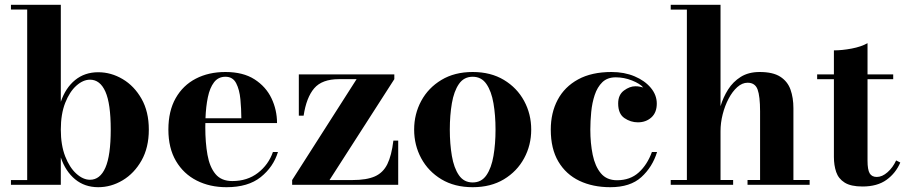

<svg xmlns="http://www.w3.org/2000/svg" viewBox="-20 -770 3779 800"><path d="M93.3 -730.2H25.6V-750H233.4V-345.9Q252.9 -403.6 292.8 -436.3Q332.8 -469 389.4 -469Q442.9 -469 491.1 -440.4Q539.3 -411.9 569.7 -358.4Q600.1 -304.9 600.1 -230Q600.1 -155 569.7 -101.3Q539.3 -47.6 491.1 -18.8Q442.9 10 389.4 10Q332.8 10 292.8 -23.1Q252.9 -56.2 233.4 -113.8V0H25.6V-19.8H93.3ZM233.4 -230Q233.4 -165.3 251.7 -118.4Q270 -71.5 298.1 -46.3Q326.2 -21 355 -21Q397 -21 419.2 -71.5Q441.4 -122.1 441.4 -230Q441.4 -338.1 419.2 -388.1Q397 -438 355 -438Q326.2 -438 298.1 -413Q270 -387.9 251.7 -341.4Q233.4 -294.9 233.4 -230Z M1138.2 -136.7Q1118.9 -74 1066.3 -32Q1013.7 10 923.8 10Q854.2 10 799.6 -17.7Q744.9 -45.4 713.3 -99Q681.6 -152.6 681.6 -230Q681.6 -307.4 712 -361Q742.4 -414.6 796 -442.3Q849.6 -470 919.4 -470Q992.9 -470 1040.5 -439.5Q1088.1 -408.9 1111.2 -360.4Q1134.3 -311.8 1134.3 -257.3H835.7Q835.4 -248.8 835.4 -240Q835.4 -175.5 844.5 -124.9Q853.5 -74.2 877.8 -44.9Q902.1 -15.6 947.8 -15.6Q1010.5 -15.6 1054.6 -49.6Q1098.6 -83.5 1117.2 -136.7ZM919.4 -450.2Q889.4 -450.2 871.8 -427.1Q854.2 -404.1 846.1 -364.9Q837.9 -325.7 836.2 -277.3H985.6Q985.4 -315.9 981.7 -356Q978 -396 964.1 -423.1Q950.2 -450.2 919.4 -450.2Z M1392.3 -440.2Q1321.8 -440.2 1289.2 -402.1Q1256.6 -364 1245.1 -288.1H1225.1V-460H1623V-440.2L1353 -19.8H1448.7Q1507.3 -19.8 1541.9 -35Q1576.4 -50.3 1594 -86.2Q1611.6 -122.1 1619.1 -184.1H1639.2V0H1197.3V-19.8L1465.8 -440.2Z M1705.6 -230Q1705.6 -294.9 1735.1 -349.5Q1764.6 -404.1 1819.3 -437Q1874 -470 1949.5 -470Q2024.9 -470 2079.6 -437Q2134.3 -404.1 2163.8 -349.5Q2193.4 -294.9 2193.4 -230Q2193.4 -165 2163.8 -110.5Q2134.3 -55.9 2079.6 -22.9Q2024.9 10 1949.5 10Q1874 10 1819.3 -22.9Q1764.6 -55.9 1735.1 -110.5Q1705.6 -165 1705.6 -230ZM1854.2 -230Q1854.2 -170.4 1862.8 -120.4Q1871.3 -70.3 1892.1 -40Q1912.8 -9.8 1949.5 -9.8Q1986.1 -9.8 2006.8 -40Q2027.6 -70.3 2036.1 -120.4Q2044.7 -170.4 2044.7 -230Q2044.7 -289.6 2036.1 -339.6Q2027.6 -389.6 2006.8 -419.9Q1986.1 -450.2 1949.5 -450.2Q1912.8 -450.2 1892.1 -419.9Q1871.3 -389.6 1862.8 -339.6Q1854.2 -289.6 1854.2 -230Z M2660.2 -405.5Q2646.2 -421.6 2613.3 -434.7Q2580.3 -447.8 2545.4 -447.8Q2510.7 -447.8 2489.7 -427.4Q2468.8 -407 2457.9 -374.1Q2447 -341.3 2443.4 -303.2Q2439.7 -265.1 2439.7 -230Q2439.7 -173.1 2449.6 -125Q2459.5 -76.9 2483.6 -48Q2507.8 -19 2550.8 -19Q2605.7 -19 2641.4 -51.4Q2677 -83.7 2696.3 -136.7H2717.8Q2698.5 -74 2652.3 -32Q2606.2 10 2522.9 10Q2450 10 2394 -16.7Q2338.1 -43.5 2306.5 -96.8Q2274.9 -150.1 2274.9 -230Q2274.9 -300 2303.6 -354.1Q2332.3 -408.2 2388.7 -439.1Q2445.1 -470 2528.1 -470Q2581.5 -470 2624.3 -451.9Q2667 -433.8 2691.8 -403.9Q2716.6 -374 2716.6 -338.4Q2716.6 -301 2694 -280.6Q2671.4 -260.3 2637.7 -260.3Q2607.7 -260.3 2581.7 -278Q2555.7 -295.7 2555.7 -338.9Q2555.7 -375 2579.8 -392.8Q2604 -410.6 2627.4 -410.6Q2637.7 -410.6 2646 -408.8Q2654.3 -407 2660.2 -405.5Z M2774.7 -20H2842V-730H2774.7V-750H2982.2V-327.4Q2993.2 -364.5 3013.7 -397Q3034.2 -429.4 3066.5 -449.7Q3098.9 -470 3145.3 -470Q3200.7 -470 3231.2 -450.3Q3261.7 -430.7 3273.8 -396.6Q3285.9 -362.5 3285.9 -319.1V-20H3353.5V0H3094.7V-20H3147V-306.2Q3147 -369.1 3136.6 -397.2Q3126.2 -425.3 3095 -425.3Q3072.5 -425.3 3052.1 -407.1Q3031.7 -388.9 3016 -359.1Q3000.2 -329.3 2991.2 -293.8Q2982.2 -258.3 2982.2 -223.6V-20H3034.7V0H2774.7Z M3731.2 -92.8Q3712.4 -48.6 3674 -20.8Q3635.5 7.1 3573.7 7.1Q3525.1 7.1 3499.4 -9.2Q3473.6 -25.4 3464.1 -53.3Q3454.6 -81.3 3454.6 -116.2V-439.9H3384.8V-460H3454.6V-560.1Q3488.3 -560.1 3528.3 -567.6Q3568.4 -575.2 3594.7 -590.1V-460H3701.7V-439.9H3594.7V-100.6Q3594.7 -63 3603.6 -47.9Q3612.5 -32.7 3633.3 -32.7Q3655.8 -32.7 3678.1 -52.4Q3700.4 -72 3713.9 -101.6Z"/></svg>

Font: Bodoni* 11
Style: Bold
Weight: 700
Version: Version 2.000; ttfautohint (v1.8.1)